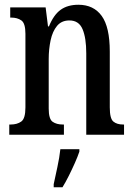

<svg xmlns="http://www.w3.org/2000/svg" viewBox="-20 -567 564 808"><path d="M19 0V-43H25Q52 -43 69.5 -55.5Q87 -68 87 -115V-425Q87 -469 70 -481Q53 -493 27 -493H23V-536H172L182 -456H186Q206 -505 235.5 -526Q265 -547 310 -547Q374 -547 408 -500Q442 -453 442 -350V-115Q442 -68 457 -55.5Q472 -43 498 -43H502V0H343V-343Q343 -407 327.5 -444Q312 -481 272 -481Q239 -481 220 -458Q201 -435 193 -397.5Q185 -360 185 -319V-110Q185 -66 201.5 -54.5Q218 -43 244 -43H249V0ZM206 208Q213 175 221.5 136Q230 97 234 61H314V71Q307 92 295 119Q283 146 269.5 173Q256 200 243 221H206Z"/></svg>

Font: Noto Serif Myanmar ExtraCondensed Medium
Style: Regular
Weight: 500
Width: 2
Designer: Ben Mitchell and the Monotype Design Team
Foundry: Monotype Imaging Inc.
Version: Version 2.106; ttfautohint (v1.8.4.7-5d5b)